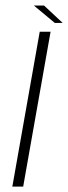

<svg xmlns="http://www.w3.org/2000/svg" viewBox="-20 -688 252 708"><path d="M25.5 0 126.5 -571H166.5L65.5 0ZM182 -603.5 105 -667.5H142.5L211 -603.5Z"/></svg>

Font: Anybody ExtraExpanded ExtraLight
Style: Italic
Weight: 200
Width: 8
Italic angle: -10°
Designer: Tyler Finck
Foundry: Etcetera Type Company
Version: Version 1.010; ttfautohint (v1.8.3) -l 8 -r 50 -G 200 -x 14 